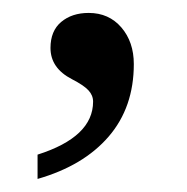

<svg xmlns="http://www.w3.org/2000/svg" viewBox="-20 -123 290 297"><path d="M187 -23.9Q187 43 148.2 88.1Q109.4 133.3 38.1 153.8V116.2Q124 88.9 124 34.2Q124 24.4 116.7 16.6Q109.4 8.8 91.3 -0.5Q58.1 -17.6 58.1 -48.8Q58.1 -75.2 74.7 -89.1Q91.3 -103 117.2 -103Q148.4 -103 167.7 -80.6Q187 -58.1 187 -23.9Z"/></svg>

Font: Tinos
Style: Regular
Weight: 400
Designer: Steve Matteson
Foundry: Monotype Imaging Inc.
Version: Version 1.23